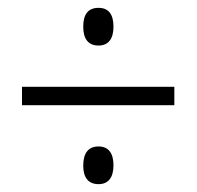

<svg xmlns="http://www.w3.org/2000/svg" viewBox="-20 -597 501 489"><path d="M231 -481C256 -481 269 -498 269 -529C269 -560 257 -577 231 -577C204 -577 192 -560 192 -529C192 -499 204 -481 231 -481ZM36 -329H424V-376H36ZM231 -128C256 -128 269 -145 269 -176C269 -206 257 -224 231 -224C205 -224 192 -207 192 -175C192 -146 204 -128 231 -128Z"/></svg>

Font: Noto Sans Myanmar Condensed Light
Style: Regular
Weight: 300
Width: 3
Designer: Monotype Design Team
Foundry: Monotype Imaging Inc.
Version: Version 2.107